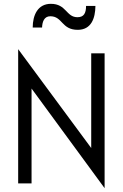

<svg xmlns="http://www.w3.org/2000/svg" viewBox="-20 -959 642 1004"><path d="M243 -874C307.5 -874 301.2 -803 386.5 -803C456.9 -803 478.3 -862.7 479 -928H430C430 -889.4 418.1 -869 385 -869C325.3 -869 327.6 -939 246 -939C177.5 -939 151.1 -879.8 151 -815H200C200.9 -843.7 210.3 -874 243 -874ZM145 -496 527 25V-680H457V-185L75 -702V0H145Z"/></svg>

Font: GI
Style: Regular
Weight: 400
Designer: Alfredo Marco Pradil
Version: Version 1.01 2015